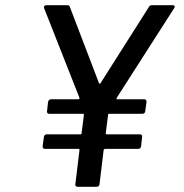

<svg xmlns="http://www.w3.org/2000/svg" viewBox="-20 -720 707 739"><path d="M650 -688 429 -343Q427 -338 430 -338H535Q544 -338 544 -328L539 -292Q539 -288 536 -285Q533 -282 528 -282H400Q396 -282 396 -278L387 -207Q387 -203 391 -203H519Q523 -203 525.5 -200Q528 -197 527 -193L523 -157Q521 -147 512 -147H384Q381 -147 379 -143L363 -11Q361 -1 352 -1H279Q274 -1 271.5 -4Q269 -7 270 -11L286 -143Q286 -147 283 -147H153Q144 -147 144 -157L149 -193Q151 -203 160 -203H290Q294 -203 294 -207L303 -278Q303 -282 299 -282H169Q165 -282 162.5 -285Q160 -288 161 -292L165 -328Q166 -332 169 -335Q172 -338 176 -338H283Q286 -338 286 -343L150 -688L149 -691Q149 -700 159 -700H238Q248 -700 249 -693L361 -400Q362 -398 364 -398Q366 -398 367 -400L553 -693Q556 -700 565 -700H645Q650 -700 652 -696.5Q654 -693 650 -688Z"/></svg>

Font: Barlow Medium
Style: Italic
Weight: 500
Italic angle: -7°
Designer: Jeremy Tribby
Foundry: Tribby Type
Version: Version 1.408